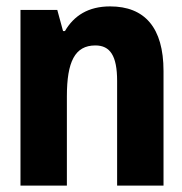

<svg xmlns="http://www.w3.org/2000/svg" viewBox="-20 -580 570 600"><path d="M44 0H189V-279C189 -387 214 -438 278 -438C324 -438 346 -406 346 -327V0H491V-358C491 -494 432 -560 324 -560C256 -560 211 -531 183 -483H177L159 -549H44Z"/></svg>

Font: Noto Sans Mono Condensed ExtraBold
Style: Regular
Weight: 800
Width: 3
Designer: Monotype Design Team
Foundry: Monotype Imaging Inc.
Version: Version 2.014